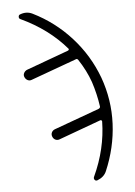

<svg xmlns="http://www.w3.org/2000/svg" viewBox="-55 -799 609 863"><g transform="rotate(-5 250.0 -367.5)"><path d="M267.6 -570.3Q270.5 -571.3 272 -574.2Q273.4 -577.1 271.5 -579.1Q191.4 -672.9 67.4 -730.5Q60.5 -733.4 61 -741.7Q61.5 -750 69.3 -752Q97.7 -762.7 124 -750Q222.7 -701.2 295.9 -620.1Q369.1 -539.1 407.2 -436.5Q444.3 -334 439.5 -226.1Q434.6 -118.2 390.6 -15.6Q379.9 9.8 349.6 21.5Q341.8 24.4 336.9 18.1Q332 11.7 335.9 3.9Q391.6 -116.2 393.6 -240.2Q393.6 -243.2 391.1 -245.1Q388.7 -247.1 385.7 -246.1L196.3 -176.8Q186.5 -172.9 177.2 -177.2Q168 -181.6 164.1 -191.9Q160.2 -202.1 164.6 -210.9Q168.9 -219.7 178.7 -223.6L382.8 -297.9Q390.6 -301.8 389.6 -308.6Q381.8 -364.3 363.3 -420.9Q344.7 -473.6 310.5 -525.4Q305.7 -532.2 298.8 -528.3L94.7 -454.1Q85 -450.2 76.2 -454.6Q67.4 -459 63 -468.8Q58.6 -478.5 63.5 -487.8Q68.4 -497.1 78.1 -501Z"/></g></svg>

Font: Rounded-X Mgen+ 1m light
Style: Regular
Weight: 200
Designer: [Source Han Sans]
Ryoko NISHIZUKA  (kana & ideographs); Paul D. Hunt (Latin, Greek & Cyrillic); Wenlong ZHANG  (bopomofo
Version: Version 1.059.20150602